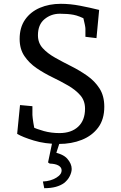

<svg xmlns="http://www.w3.org/2000/svg" viewBox="-20 -740 634 1007"><path d="M289 15Q216 15 157 -3Q98 -21 70 -38L85 -189L150 -183V-137Q150 -132 151.5 -120.5Q153 -109 155 -95.5Q157 -82 159.5 -70.5Q162 -59 164 -53L146 -76Q172 -63 210.5 -52.5Q249 -42 292 -42Q354 -42 390 -75.5Q426 -109 426 -170Q426 -212 401 -240.5Q376 -269 337 -291.5Q298 -314 254.5 -335Q211 -356 172 -382.5Q133 -409 108 -446Q83 -483 83 -536Q83 -596 111.5 -637Q140 -678 189 -699Q238 -720 299 -720Q348 -720 400 -710Q452 -700 500 -688L486 -540L428 -547V-589Q428 -596 425 -610.5Q422 -625 418 -641.5Q414 -658 410 -671L438 -634Q395 -657 365 -662.5Q335 -668 294 -668Q248 -668 213.5 -639.5Q179 -611 179 -555Q179 -515 204 -487.5Q229 -460 269 -437.5Q309 -415 353 -393Q397 -371 437 -343Q477 -315 502 -276Q527 -237 527 -180Q527 -114 495 -71Q463 -28 409 -6.5Q355 15 289 15ZM212 247 205 212Q246 210 275.5 192Q305 174 303 151Q302 137 286.5 128Q271 119 241 118L232 112L259 -17H301L264 97L250 56Q310 66 333 92.5Q356 119 356 146Q356 163 346 183.5Q336 204 316 220Q298 233 272.5 240Q247 247 212 247Z"/></svg>

Font: Andada Pro
Style: Regular
Weight: 400
Designer: Carolina Giovagnoli
Foundry: Huerta Tipografica
Version: Version 3.003